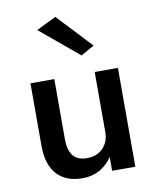

<svg xmlns="http://www.w3.org/2000/svg" viewBox="-84 -805 713 880"><g transform="rotate(-10 272.5 -365.0)"><path d="M142 -695 322 -545 384 -580 234 -740ZM368 0H476V-460H368V-180C368 -119 326 -77 266 -77C206 -77 180 -113 180 -180V-460H69V-168C69 -51 128 10 229 10C264 10 294 1 320 -16C339 -29 355 -45 368 -64Z"/></g></svg>

Font: Jost Medium
Style: Regular
Weight: 500
Version: Version 3.710